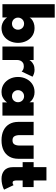

<svg xmlns="http://www.w3.org/2000/svg" viewBox="873 -1601 740 2526"><g transform="rotate(90 1243.0 -338.0)"><path d="M35.5 0V-688H211.5V-357Q217 -370.5 235 -385.8Q253 -401 282.2 -411.8Q311.5 -422.5 348.5 -422.5Q409 -422.5 453 -392.2Q497 -362 520.5 -312.5Q544 -263 544 -205Q544 -147 520.5 -97.5Q497 -48 453 -18Q409 12 348.5 12Q319 12 291.8 1.8Q264.5 -8.5 243.2 -25.2Q222 -42 210 -61.5V0ZM371 -205Q371 -227 360.8 -245.2Q350.5 -263.5 332.5 -274.2Q314.5 -285 291.5 -285Q268.5 -285 250.5 -274.2Q232.5 -263.5 222 -245.2Q211.5 -227 211.5 -205Q211.5 -183 222 -164.8Q232.5 -146.5 250.5 -136Q268.5 -125.5 291.5 -125.5Q314.5 -125.5 332.5 -136Q350.5 -146.5 360.8 -164.8Q371 -183 371 -205Z M769.5 0H592.5V-410.5H769.5V-350H767Q772 -361 787.2 -378Q802.5 -395 830.2 -408.8Q858 -422.5 899.5 -422.5Q927.5 -422.5 952.5 -413.5Q977.5 -404.5 989 -396L921 -252.5Q914.5 -262 896.5 -271.8Q878.5 -281.5 852 -281.5Q822 -281.5 803.8 -268.2Q785.5 -255 777.5 -235.5Q769.5 -216 769.5 -198Z M1327 0V-61.5Q1322 -52 1304.5 -34.2Q1287 -16.5 1258.2 -2.2Q1229.5 12 1191 12Q1130 12 1085.5 -18Q1041 -48 1016.8 -97.5Q992.5 -147 992.5 -205Q992.5 -263 1016.8 -312.5Q1041 -362 1085.5 -392.2Q1130 -422.5 1191 -422.5Q1227.5 -422.5 1254.8 -411.5Q1282 -400.5 1299.8 -385.5Q1317.5 -370.5 1325 -357V-410.5H1501V0ZM1166 -205Q1166 -183 1176.5 -164.8Q1187 -146.5 1205 -136Q1223 -125.5 1246 -125.5Q1269 -125.5 1286.8 -136Q1304.5 -146.5 1314.8 -164.8Q1325 -183 1325 -205Q1325 -227 1314.8 -245.2Q1304.5 -263.5 1286.8 -274.2Q1269 -285 1246 -285Q1223 -285 1205 -274.2Q1187 -263.5 1176.5 -245.2Q1166 -227 1166 -205Z M1757.5 -227Q1757.5 -184 1772.5 -158.2Q1787.5 -132.5 1826 -132.5Q1865 -132.5 1880 -158.2Q1895 -184 1895 -227V-410.5H2069V-209Q2069 -141 2040.5 -91.2Q2012 -41.5 1957.8 -14.8Q1903.5 12 1826 12Q1749 12 1695 -14.8Q1641 -41.5 1612.2 -91.2Q1583.5 -141 1583.5 -209V-410.5H1757.5Z M2113 -410.5H2179V-579H2354V-410.5H2441V-266H2354V-186Q2354 -164.5 2359.8 -149.2Q2365.5 -134 2384.5 -134Q2396 -134 2405 -139.2Q2414 -144.5 2416 -146.5L2475 -21.5Q2471 -18.5 2450.8 -10.2Q2430.5 -2 2399.8 5Q2369 12 2331.5 12Q2265 12 2222 -24.8Q2179 -61.5 2179 -138V-266H2113Z"/></g></svg>

Font: League Spartan Thin ExtraBold
Style: Regular
Weight: 800
Version: Version 2.002